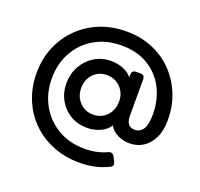

<svg xmlns="http://www.w3.org/2000/svg" viewBox="-142 -790 1212 1163"><g transform="rotate(20 464.0 -208.5)"><path d="M484 214Q392 214 313.5 183Q235 152 177 95Q119 38 87 -39.5Q55 -117 55 -209Q55 -301 87.5 -378Q120 -455 178 -512Q236 -569 313.5 -600Q391 -631 483 -631Q575 -631 651.5 -599Q728 -567 783.5 -509.5Q839 -452 869.5 -376Q900 -300 900 -211Q900 -115 852.5 -57.5Q805 0 727 0Q689 0 653 -16.5Q617 -33 598 -68Q578 -35 538.5 -17.5Q499 0 454 0Q395 0 348 -27.5Q301 -55 273.5 -103.5Q246 -152 246 -213Q246 -273 273.5 -322.5Q301 -372 348.5 -401.5Q396 -431 456 -431Q499 -431 535.5 -416Q572 -401 592 -375V-393Q592 -421 620 -421H647Q675 -421 675 -393V-160Q675 -88 730 -88Q765 -88 784 -117.5Q803 -147 803 -213Q803 -306 764.5 -380.5Q726 -455 654.5 -498Q583 -541 484 -541Q386 -541 311.5 -498Q237 -455 195 -380.5Q153 -306 153 -210Q153 -114 195.5 -38.5Q238 37 312.5 80.5Q387 124 484 124Q564 124 627 94Q652 83 665 106L680 135Q693 161 671 172Q588 214 484 214ZM462 -88Q515 -88 549.5 -124.5Q584 -161 584 -216Q584 -270 549.5 -305.5Q515 -341 463 -342Q410 -343 375 -307Q340 -271 340 -216Q340 -161 375 -124.5Q410 -88 462 -88Z"/></g></svg>

Font: Pitagon Sans Text SemiBold
Style: Regular
Weight: 600
Designer: Travis Tran
Foundry: Pitagon
Version: Version 1.001; ttfautohint (v1.8.4.7-5d5b);gftools[0.9.26]